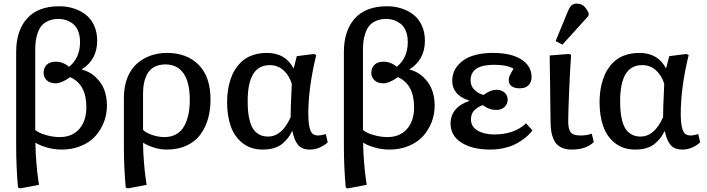

<svg xmlns="http://www.w3.org/2000/svg" viewBox="-20 -817 3931 1067"><path d="M91.8 230 80.1 225.1Q69.8 113.3 69.8 -8.8V-527.8Q69.8 -647 130.6 -714.6Q191.4 -782.2 310.1 -782.2Q351.6 -782.2 388.7 -770.5Q425.8 -758.8 455.6 -736.1Q485.4 -713.4 502.7 -676Q520 -638.7 520 -590.8Q520 -485.4 435.1 -432.1V-430.2Q493.2 -416 533.7 -363.8Q574.2 -311.5 574.2 -229Q574.2 -181.6 557.4 -138.2Q540.5 -94.7 509.8 -60.5Q479 -26.4 430.4 -6.1Q381.8 14.2 323.2 14.2Q279.8 14.2 240 2.4Q200.2 -9.3 179.2 -22.9H176.8Q177.2 28.8 182.1 86.9Q187 145 191.9 177.7L196.8 210ZM311 -55.2Q381.3 -55.2 420.7 -100.3Q460 -145.5 460 -221.2Q460 -348.1 370.1 -388.2Q321.3 -354 290 -354Q257.3 -354 239.7 -371.1Q222.2 -388.2 222.2 -412.1Q222.2 -439.9 239.7 -457Q257.3 -474.1 290 -474.1Q330.1 -474.1 363.8 -445.8Q424.8 -495.1 424.8 -583Q424.8 -619.1 413.8 -645.5Q402.8 -671.9 384.3 -685.5Q365.7 -699.2 346.4 -705.6Q327.1 -711.9 306.2 -711.9Q273.4 -711.9 249 -701.2Q224.6 -690.4 210.9 -673.8Q197.3 -657.2 189 -632.6Q180.7 -607.9 178.2 -585.4Q175.8 -563 175.8 -535.2V-95.2Q193.8 -78.1 234.4 -66.7Q274.9 -55.2 311 -55.2Z M690.9 230 678.7 225.1Q668.5 113.3 668.5 -8.8V-273.9Q668.5 -335.9 687.7 -384.5Q707 -433.1 740.5 -462.9Q773.9 -492.7 816.4 -507.8Q858.9 -522.9 907.7 -522.9Q1019 -522.9 1084.5 -456.3Q1149.9 -389.6 1149.9 -264.2Q1149.9 -206.1 1136 -157Q1122.1 -107.9 1093.5 -69.1Q1064.9 -30.3 1017.3 -8.1Q969.7 14.2 906.7 14.2Q868.7 14.2 832.8 2.2Q796.9 -9.8 776.9 -22.9H774.9Q775.4 29.8 780.3 88.1Q785.2 146.5 790 178.2L794.9 210ZM893.6 -55.2Q932.1 -55.2 960.2 -71.5Q988.3 -87.9 1004.2 -117.2Q1020 -146.5 1027.3 -182.1Q1034.7 -217.8 1034.7 -261.2Q1034.7 -360.8 999.5 -409.9Q964.4 -459 899.9 -459Q863.8 -459 838.1 -445.3Q812.5 -431.6 799.3 -407.5Q786.1 -383.3 780.5 -356.7Q774.9 -330.1 774.9 -297.9V-95.2Q792 -78.1 826.4 -66.7Q860.8 -55.2 893.6 -55.2Z M1440.4 14.2Q1374.5 14.2 1329.1 -21Q1283.7 -56.2 1262.9 -114Q1242.2 -171.9 1242.2 -248Q1242.2 -273.4 1244.6 -298.1Q1247.1 -322.8 1253.9 -350.6Q1260.7 -378.4 1271.5 -402.6Q1282.2 -426.8 1299.6 -449.2Q1316.9 -471.7 1339.4 -487.8Q1361.8 -503.9 1393.6 -513.4Q1425.3 -522.9 1463.4 -522.9Q1566.4 -522.9 1611.3 -437L1614.3 -445.8L1629.4 -504.9L1724.1 -517.1L1737.3 -511.2Q1693.4 -329.6 1693.4 -187Q1693.4 -136.2 1700.2 -108.6Q1707 -81.1 1718.5 -72.5Q1730 -64 1749.5 -64Q1762.2 -64 1790.5 -71.8L1801.3 -25.9Q1784.7 -10.3 1758.5 2Q1732.4 14.2 1702.1 14.2Q1657.7 14.2 1636.2 -12Q1614.7 -38.1 1605.5 -86.9H1602.5Q1592.3 -66.4 1581.1 -51.3Q1569.8 -36.1 1551 -19.8Q1532.2 -3.4 1504.2 5.4Q1476.1 14.2 1440.4 14.2ZM1469.2 -58.1Q1547.4 -58.1 1595.2 -166Q1594.2 -199.2 1601.6 -351.1Q1587.9 -397 1555.9 -426Q1523.9 -455.1 1478.5 -455.1Q1356.4 -455.1 1356.4 -255.9Q1356.4 -221.7 1359.1 -194.3Q1361.8 -167 1369.4 -140.6Q1377 -114.3 1389.4 -96.9Q1401.9 -79.6 1422.1 -68.8Q1442.4 -58.1 1469.2 -58.1Z M1913.1 230 1901.4 225.1Q1891.1 113.3 1891.1 -8.8V-527.8Q1891.1 -647 1951.9 -714.6Q2012.7 -782.2 2131.3 -782.2Q2172.9 -782.2 2210 -770.5Q2247.1 -758.8 2276.9 -736.1Q2306.6 -713.4 2324 -676Q2341.3 -638.7 2341.3 -590.8Q2341.3 -485.4 2256.3 -432.1V-430.2Q2314.5 -416 2355 -363.8Q2395.5 -311.5 2395.5 -229Q2395.5 -181.6 2378.7 -138.2Q2361.8 -94.7 2331.1 -60.5Q2300.3 -26.4 2251.7 -6.1Q2203.1 14.2 2144.5 14.2Q2101.1 14.2 2061.3 2.4Q2021.5 -9.3 2000.5 -22.9H1998Q1998.5 28.8 2003.4 86.9Q2008.3 145 2013.2 177.7L2018.1 210ZM2132.3 -55.2Q2202.6 -55.2 2241.9 -100.3Q2281.2 -145.5 2281.2 -221.2Q2281.2 -348.1 2191.4 -388.2Q2142.6 -354 2111.3 -354Q2078.6 -354 2061 -371.1Q2043.5 -388.2 2043.5 -412.1Q2043.5 -439.9 2061 -457Q2078.6 -474.1 2111.3 -474.1Q2151.4 -474.1 2185.1 -445.8Q2246.1 -495.1 2246.1 -583Q2246.1 -619.1 2235.1 -645.5Q2224.1 -671.9 2205.6 -685.5Q2187 -699.2 2167.7 -705.6Q2148.4 -711.9 2127.4 -711.9Q2094.7 -711.9 2070.3 -701.2Q2045.9 -690.4 2032.2 -673.8Q2018.6 -657.2 2010.3 -632.6Q2002 -607.9 1999.5 -585.4Q1997.1 -563 1997.1 -535.2V-95.2Q2015.1 -78.1 2055.7 -66.7Q2096.2 -55.2 2132.3 -55.2Z M2705.1 14.2Q2605.5 14.2 2544.7 -24.2Q2483.9 -62.5 2483.9 -130.9Q2483.9 -174.3 2510 -206.5Q2536.1 -238.8 2587.9 -255.9V-257.8Q2493.2 -288.1 2493.2 -368.2Q2493.2 -391.1 2500.5 -412.6Q2507.8 -434.1 2524.9 -454.3Q2542 -474.6 2567.4 -489.7Q2592.8 -504.9 2631.6 -513.9Q2670.4 -522.9 2718.3 -522.9Q2820.8 -522.9 2877.4 -486.6Q2934.1 -450.2 2934.1 -388.2Q2934.1 -361.3 2917.7 -343.8Q2901.4 -326.2 2868.2 -326.2Q2840.3 -326.2 2823.7 -337.6Q2807.1 -349.1 2807.1 -371.1Q2807.1 -375.5 2807.6 -379.6Q2808.1 -383.8 2809.8 -388.7Q2811.5 -393.6 2812.7 -396.7Q2814 -399.9 2817.4 -406Q2820.8 -412.1 2822 -414.6Q2823.2 -417 2827.9 -424.8Q2832.5 -432.6 2834 -435.1Q2797.9 -457 2725.1 -457Q2595.2 -457 2595.2 -370.1Q2595.2 -340.3 2614.7 -319.6Q2634.3 -298.8 2667 -289.1Q2705.1 -317.9 2739.3 -317.9Q2767.1 -317.9 2784.2 -302.2Q2801.3 -286.6 2801.3 -263.2Q2801.3 -239.3 2783.9 -222.7Q2766.6 -206.1 2738.3 -206.1Q2696.8 -206.1 2664.1 -232.9Q2636.2 -224.1 2616.7 -204.8Q2597.2 -185.5 2597.2 -153.8Q2597.2 -113.3 2633.8 -91.6Q2670.4 -69.8 2727.1 -69.8Q2838.4 -69.8 2903.3 -131.8L2939 -92.8Q2928.7 -79.1 2915.8 -66.2Q2902.8 -53.2 2881.1 -38.1Q2859.4 -22.9 2835 -11.7Q2810.5 -0.5 2776.4 6.8Q2742.2 14.2 2705.1 14.2Z M3105.5 -568.8 3067.9 -588.9 3135.7 -753.9Q3145 -776.4 3155.5 -786.6Q3166 -796.9 3184.6 -796.9Q3209.5 -796.9 3224.9 -783Q3240.2 -769 3251.5 -744.1L3250.5 -729ZM3157.7 14.2Q3122.1 14.2 3097.7 1.7Q3073.2 -10.7 3061.3 -33.7Q3049.3 -56.6 3044.4 -82Q3039.6 -107.4 3039.6 -141.1Q3039.6 -176.8 3037.1 -338.6Q3034.7 -500.5 3034.7 -508.8L3142.6 -517.1L3153.8 -512.2Q3148.9 -450.2 3143.3 -320.6Q3137.7 -190.9 3137.7 -143.1Q3137.7 -99.6 3151.4 -81.8Q3165 -64 3206.5 -64Q3240.2 -64 3268.6 -74.2L3279.8 -27.8Q3237.8 14.2 3157.7 14.2Z M3510.3 14.2Q3444.3 14.2 3398.9 -21Q3353.5 -56.2 3332.8 -114Q3312 -171.9 3312 -248Q3312 -273.4 3314.5 -298.1Q3316.9 -322.8 3323.7 -350.6Q3330.6 -378.4 3341.3 -402.6Q3352.1 -426.8 3369.4 -449.2Q3386.7 -471.7 3409.2 -487.8Q3431.6 -503.9 3463.4 -513.4Q3495.1 -522.9 3533.2 -522.9Q3636.2 -522.9 3681.2 -437L3684.1 -445.8L3699.2 -504.9L3793.9 -517.1L3807.1 -511.2Q3763.2 -329.6 3763.2 -187Q3763.2 -136.2 3770 -108.6Q3776.9 -81.1 3788.3 -72.5Q3799.8 -64 3819.3 -64Q3832 -64 3860.4 -71.8L3871.1 -25.9Q3854.5 -10.3 3828.4 2Q3802.2 14.2 3772 14.2Q3727.5 14.2 3706.1 -12Q3684.6 -38.1 3675.3 -86.9H3672.4Q3662.1 -66.4 3650.9 -51.3Q3639.6 -36.1 3620.8 -19.8Q3602.1 -3.4 3574 5.4Q3545.9 14.2 3510.3 14.2ZM3539.1 -58.1Q3617.2 -58.1 3665 -166Q3664.1 -199.2 3671.4 -351.1Q3657.7 -397 3625.7 -426Q3593.8 -455.1 3548.3 -455.1Q3426.3 -455.1 3426.3 -255.9Q3426.3 -221.7 3429 -194.3Q3431.6 -167 3439.2 -140.6Q3446.8 -114.3 3459.2 -96.9Q3471.7 -79.6 3491.9 -68.8Q3512.2 -58.1 3539.1 -58.1Z"/></svg>

Font: Literata Book Medium
Style: Regular
Weight: 500
Designer: Latin by Veronika Burian and Jose Scaglione. Greek by Irene Vlachou. Cyrillic by Vera Evstafieva
Foundry: TypeTogether
Version: Version 2.003;PS 002.003;hotconv 1.0.88;makeotf.lib2.5.64775